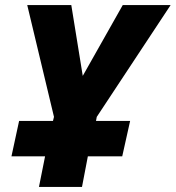

<svg xmlns="http://www.w3.org/2000/svg" viewBox="-20 -734 690 754"><path d="M133 0 157 -120H25L55 -259H188L192 -275L87 -714H260L305 -436L462 -714H650L360 -275L357 -259H491L460 -120H325L302 0Z"/></svg>

Font: Noto Sans Disp ExtBd
Style: Italic
Weight: 800
Italic angle: -12°
Designer: Monotype Design Team
Foundry: Monotype Imaging Inc.
Version: Version 2.000;GOOG;noto-source:20170915:90ef993387c0